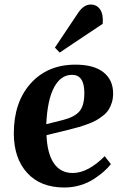

<svg xmlns="http://www.w3.org/2000/svg" viewBox="-20 -813 555 847"><path d="M222.2 -603 327.1 -759.8Q351.1 -793 379.9 -793Q407.2 -793 421.9 -771Q436.5 -749 433.1 -708L243.2 -581.1ZM313 -527.8Q394.5 -527.8 436.8 -493.9Q479 -460 479 -400.9Q479 -378.9 473.4 -360.6Q467.8 -342.3 458.7 -328.4Q449.7 -314.5 434.3 -302.5Q418.9 -290.5 404.3 -282.2Q389.6 -273.9 367.7 -265.9Q345.7 -257.8 328.1 -252.7Q310.5 -247.6 285.2 -241.2L185.1 -216.8Q188.5 -134.8 218 -92.3Q247.6 -49.8 300.8 -49.8Q367.7 -49.8 441.9 -124L469.2 -88.9Q455.6 -71.8 437.3 -55.7Q418.9 -39.6 393.1 -22.7Q367.2 -5.9 333.5 4.2Q299.8 14.2 264.2 14.2Q158.7 14.2 99.9 -50.3Q41 -114.7 41 -225.1Q41 -361.8 115.2 -444.8Q189.5 -527.8 313 -527.8ZM352.1 -402.8Q352.1 -482.9 297.9 -482.9Q248 -482.9 218.5 -427.5Q189 -372.1 184.1 -265.1L259.8 -284.2Q309.1 -296.9 330.6 -322Q352.1 -347.2 352.1 -402.8Z"/></svg>

Font: Literata SemiBold
Style: Italic
Weight: 650
Italic angle: -2.39999°
Designer: Latin by Veronika Burian and Jose Scaglione. Greek by Irene Vlachou. Cyrillic by Vera Evstafieva
Foundry: TypeTogether
Version: Version 3.021